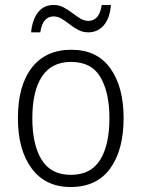

<svg xmlns="http://www.w3.org/2000/svg" viewBox="-20 -835 569 772"><path d="M477 -360Q477 -232 423 -157.5Q369 -83 264 -83Q163 -83 107.5 -157.5Q52 -232 52 -360Q52 -491 108 -563Q164 -635 267 -635Q370 -635 423.5 -560.5Q477 -486 477 -360ZM110 -360Q110 -253 147.5 -192.5Q185 -132 265 -132Q345 -132 382.5 -192Q420 -252 420 -360Q420 -463 384 -524.5Q348 -586 266 -586Q187 -586 148.5 -527Q110 -468 110 -360ZM105 -705Q110 -756 133 -785.5Q156 -815 196 -815Q218 -815 236.5 -805Q255 -795 271 -782.5Q287 -770 303 -760.5Q319 -751 336 -751Q356 -751 370 -766Q384 -781 389 -815H426Q422 -762 397.5 -733.5Q373 -705 335 -705Q313 -705 295 -714.5Q277 -724 260.5 -737Q244 -750 228 -759.5Q212 -769 195 -769Q175 -769 161 -754Q147 -739 142 -705Z"/></svg>

Font: Noto Sans Telugu UI SemiCondensed Light
Style: Regular
Weight: 300
Width: 4
Designer: Jelle Bosma - Monotype Design Team
Foundry: Monotype Imaging Inc.
Version: Version 2.005; ttfautohint (v1.8.4.7-5d5b)